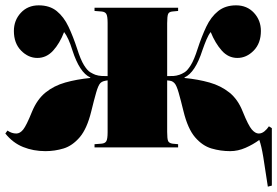

<svg xmlns="http://www.w3.org/2000/svg" viewBox="-20 -552 1038 719"><path d="M983 147Q973 79 966 36.5Q959 -6 951 -28Q928 -11 899.5 1.5Q871 14 842 14Q806 14 772 4Q738 -6 710.5 -38Q683 -70 667 -136Q657 -177 649 -205Q641 -233 633 -241Q628 -246 623 -248Q618 -250 606 -251V-58Q606 -32 609.5 -24Q613 -16 626 -14L647 -12V0H334V-12L360 -14Q373 -15 378 -23Q383 -31 383 -57V-251Q375 -250 368 -248Q361 -246 356 -241Q348 -233 340 -205Q332 -177 322 -136Q306 -70 278.5 -38Q251 -6 218 4Q185 14 150 14Q105 14 66.5 -1.5Q28 -17 0 -52L8 -63Q24 -52 41 -52Q55 -52 67 -67Q79 -82 100 -134Q119 -180 150.5 -205.5Q182 -231 224.5 -243Q267 -255 318 -260V-262Q278 -280 251 -364Q244 -387 236 -404.5Q228 -422 220 -432Q204 -390 179 -362.5Q154 -335 120 -335Q86 -335 59 -362.5Q32 -390 32 -436Q32 -476 58 -504Q84 -532 125 -532Q166 -532 192.5 -510.5Q219 -489 236.5 -452Q254 -415 269 -369Q282 -328 294.5 -308Q307 -288 318 -281.5Q329 -275 337 -272Q349 -268 361 -267.5Q373 -267 383 -267V-466Q383 -492 378 -500Q373 -508 360 -509L334 -511V-523H647V-511L626 -509Q613 -508 609.5 -499.5Q606 -491 606 -465V-267Q620 -267 630 -267.5Q640 -268 652 -272Q661 -275 671.5 -281.5Q682 -288 694.5 -308Q707 -328 720 -369Q735 -415 752.5 -452Q770 -489 797 -510.5Q824 -532 864 -532Q905 -532 931 -504Q957 -476 957 -436Q957 -390 930 -362.5Q903 -335 869 -335Q835 -335 810.5 -362.5Q786 -390 769 -432Q761 -422 753.5 -404.5Q746 -387 738 -364Q711 -280 671 -262V-260Q722 -255 764.5 -243Q807 -231 839 -205.5Q871 -180 889 -134Q910 -82 923 -67Q936 -52 949 -52Q960 -52 970 -60Q980 -68 987 -79L998 -72V143Z"/></svg>

Font: Literata 72pt Black
Style: Regular
Weight: 900
Designer: Latin by Veronika Burian and Jose Scaglione. Greek by Irene Vlachou. Cyrillic by Vera Evstafieva.
Foundry: TypeTogether
Version: Version 3.002